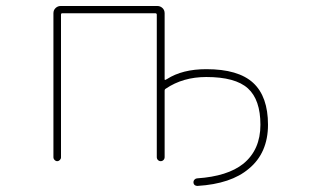

<svg xmlns="http://www.w3.org/2000/svg" viewBox="-20 -564 1040 644"><path d="M641.6 34.2Q743.2 27.3 795.9 -14.6Q853.5 -61.5 853.5 -145.5Q853.5 -229.5 811.5 -267.6Q769.5 -305.7 671.9 -305.7Q593.8 -305.7 536.1 -266.6Q532.2 -264.6 532.2 -259.8V-37.1Q532.2 -31.2 528.3 -27.3Q524.4 -23.4 519 -23.4Q513.7 -23.4 509.8 -27.3Q505.9 -31.2 505.9 -37.1V-514.6Q505.9 -519.5 501 -519.5H188.5Q184.6 -519.5 184.6 -514.6V-36.1Q184.6 -31.2 180.7 -27.3Q176.8 -23.4 171.9 -23.4Q167 -23.4 163.1 -27.3Q159.2 -31.2 159.2 -36.1V-519.5Q159.2 -530.3 166.5 -537.1Q173.8 -543.9 183.6 -543.9H507.8Q517.6 -543.9 524.9 -537.1Q532.2 -530.3 532.2 -519.5V-298.8Q532.2 -293.9 536.1 -296.9L540 -298.8Q591.8 -332 671.9 -332Q779.3 -332 829.1 -286.1Q878.9 -240.2 878.9 -145.5Q878.9 -98.6 862.8 -61.5Q846.7 -24.4 814.5 2Q754.9 52.7 642.6 59.6Q641.6 59.6 641.6 59.6Q636.7 59.6 632.8 56.6Q628.9 52.7 628.9 47.4Q628.9 42 632.8 38.1Q636.7 34.2 641.6 34.2Z"/></svg>

Font: Rounded-X Mgen+ 2m thin
Style: Regular
Weight: 100
Designer: [Source Han Sans]
Ryoko NISHIZUKA  (kana & ideographs); Paul D. Hunt (Latin, Greek & Cyrillic); Wenlong ZHANG  (bopomofo
Version: Version 1.059.20150602